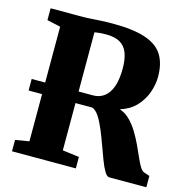

<svg xmlns="http://www.w3.org/2000/svg" viewBox="-109 -857 952 963"><g transform="rotate(15 367.0 -375.0)"><path d="M37 0V-59L108.5 -71V-666L38.5 -681.5V-743H190.5Q222 -743 248 -744.8Q274 -746.5 300.5 -748Q327 -749.5 360 -749.5Q466 -749.5 529.2 -728.5Q592.5 -707.5 620.2 -663.5Q648 -619.5 648 -550.5Q648 -510 633 -467.8Q618 -425.5 586.5 -392.2Q555 -359 505 -343.5Q535 -333.5 558.2 -310.2Q581.5 -287 600 -256.8Q618.5 -226.5 633.2 -195.2Q648 -164 660 -136Q672 -108 683.2 -89.8Q694.5 -71.5 706 -68.5L734.5 -59V0H542Q529.5 0 517 -21Q504.5 -42 491.8 -75.5Q479 -109 465.2 -147.5Q451.5 -186 436.5 -222Q421.5 -258 405 -283.5Q388.5 -309 369.5 -316H38.5V-376H357Q390.5 -376 415.2 -394.8Q440 -413.5 453 -451Q466 -488.5 466 -544.5Q466 -592 454 -624.2Q442 -656.5 414.8 -672.5Q387.5 -688.5 342.5 -688.5Q328 -688.5 317 -687.8Q306 -687 297.5 -685.8Q289 -684.5 282 -683.5V-70.5L368.5 -59.5V0Z"/></g></svg>

Font: Merriweather 36pt Black
Style: Regular
Weight: 900
Version: Version 2.100